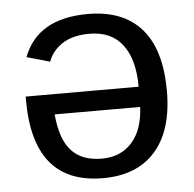

<svg xmlns="http://www.w3.org/2000/svg" viewBox="-44 -583 645 638"><g transform="rotate(-5 278.0 -264.0)"><path d="M418.9 -282.7Q418.9 -373.5 381.3 -422.9Q343.8 -472.2 271.5 -472.2Q214.4 -472.2 179.9 -449.2Q145.5 -426.3 133.3 -391.1L56.2 -413.1Q103.5 -538.1 271.5 -538.1Q388.7 -538.1 450 -468.3Q511.2 -398.4 511.2 -260.7Q511.2 -129.9 450 -60.1Q388.7 9.8 274.9 9.8Q42 9.8 42 -271V-282.7ZM132.8 -215.3Q140.1 -131.8 175.3 -93.5Q210.4 -55.2 276.4 -55.2Q340.3 -55.2 377.7 -97.9Q415 -140.6 418 -215.3Z"/></g></svg>

Font: Arial
Style: Regular
Weight: 400
Designer: Steve Matteson
Foundry: Ascender Corporation
Version: Version 2.00.3